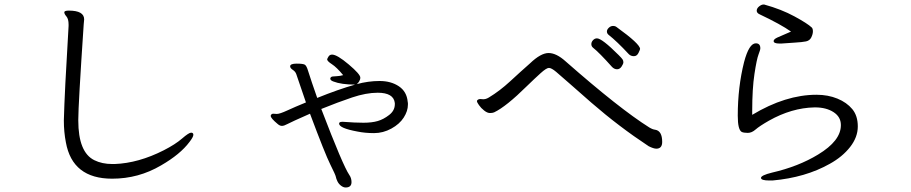

<svg xmlns="http://www.w3.org/2000/svg" viewBox="-20 -767 4040 851"><path d="M353 -681 351 -659Q327 -301 327 -237V-233Q327 -92 398 -57Q432 -40 478 -40H488Q594 -44 706 -101Q757 -127 787 -153Q817 -179 827 -179Q837 -179 837 -169.5Q837 -160 820 -138Q779 -83 694 -34Q594 25 477 25Q301 25 272 -136Q263 -182 263 -233Q266 -355 284 -652V-658Q284 -683 274.5 -694Q265 -705 265 -712.5Q265 -720 285 -720Q353 -720 353 -681Z M1502 -227Q1554 -223 1591 -223Q1628 -223 1654 -230.5Q1680 -238 1705 -257.5Q1730 -277 1730 -305V-310Q1725 -356 1654 -356Q1603 -356 1540.5 -335Q1478 -314 1404 -284Q1500 -33 1528 8Q1538 22 1538 40Q1538 64 1512 64Q1502 64 1491.5 56Q1481 48 1475.5 36.5Q1470 25 1468.5 16.5Q1467 8 1444 -38Q1421 -84 1354 -263Q1270 -226 1254.5 -217.5Q1239 -209 1229.5 -209Q1220 -209 1210 -218Q1180 -243 1180 -253V-255Q1183 -263 1191 -263L1207 -262Q1220 -262 1253.5 -277.5Q1287 -293 1336 -313Q1318 -364 1293 -439Q1289 -450 1277.5 -457.5Q1266 -465 1266 -473Q1266 -485 1295 -485Q1324 -485 1331.5 -480Q1339 -475 1345.5 -453Q1352 -431 1363 -399.5Q1374 -368 1386 -333Q1480 -371 1554 -392Q1493 -392 1457 -406Q1444 -411 1444 -418V-420Q1446 -427 1454.5 -428Q1463 -429 1475 -429.5Q1487 -430 1501 -434Q1472 -469 1451 -482.5Q1430 -496 1430 -504Q1430 -506 1435.5 -515.5Q1441 -525 1452 -525Q1474 -525 1525.5 -481.5Q1577 -438 1577 -423Q1577 -414 1571.5 -405.5Q1566 -397 1561 -394Q1612 -408 1662.5 -408Q1713 -408 1748 -384.5Q1783 -361 1787 -316Q1788 -313 1788 -310V-303Q1788 -275 1769.5 -246Q1751 -217 1714.5 -197Q1678 -177 1638 -177Q1598 -177 1564 -184Q1483 -199 1483 -219Q1483 -227 1496 -227Z M2767 -527Q2714 -584 2677 -613Q2670 -619 2670 -627.5Q2670 -636 2678.5 -644Q2687 -652 2697 -652Q2707 -652 2713 -647Q2817 -572 2817 -550Q2817 -547 2810 -532.5Q2803 -518 2789.5 -518Q2776 -518 2767 -527ZM2626 -597Q2648 -597 2722 -523Q2736 -509 2739.5 -503.5Q2743 -498 2743 -491Q2743 -484 2735 -472Q2727 -460 2715 -460Q2703 -460 2693 -470Q2636 -534 2608 -556Q2601 -562 2601 -571.5Q2601 -581 2608.5 -589Q2616 -597 2626 -597ZM2329 -486Q2377 -532 2411.5 -532Q2446 -532 2487 -495Q2726 -285 2858 -202Q2873 -193 2884 -192Q2915 -187 2915 -138Q2915 -108 2889 -108Q2877 -108 2855 -119Q2723 -206 2601 -312Q2547 -359 2506.5 -395Q2466 -431 2445 -448.5Q2424 -466 2413 -466Q2402 -466 2376 -442.5Q2350 -419 2316 -386Q2223 -294 2170 -269Q2163 -266 2151.5 -266Q2140 -266 2126 -277Q2112 -288 2103 -301Q2094 -314 2094 -317.5Q2094 -321 2095 -322Q2101 -330 2116 -327.5Q2131 -325 2147 -335Q2195 -364 2241 -406.5Q2287 -449 2329 -486Z M3435 -574Q3409 -574 3409 -585Q3409 -593 3425 -600.5Q3441 -608 3486 -627Q3441 -659 3348 -703Q3334 -709 3334 -719.5Q3334 -730 3344.5 -738.5Q3355 -747 3364 -747H3367Q3443 -726 3501 -694.5Q3559 -663 3578 -645Q3583 -640 3583 -628Q3583 -616 3576 -601.5Q3569 -587 3552.5 -583.5Q3536 -580 3501 -578Q3466 -576 3443 -574ZM3314 -258Q3462 -347 3599 -347Q3650 -347 3691.5 -330Q3733 -313 3757.5 -283.5Q3782 -254 3782 -206.5Q3782 -159 3748 -115.5Q3714 -72 3658 -41Q3550 20 3404 33H3390Q3353 33 3353 21.5Q3353 10 3402 -2Q3519 -29 3606 -82Q3707 -143 3707 -212V-213Q3707 -249 3674.5 -270Q3642 -291 3593 -291H3590Q3489 -289 3388 -232Q3346 -208 3329 -193Q3312 -178 3294.5 -178Q3277 -178 3268 -182Q3250 -191 3250 -254Q3250 -381 3278 -492Q3300 -575 3330 -575Q3350 -575 3350 -553Q3350 -546 3342 -525.5Q3334 -505 3324 -439.5Q3314 -374 3314 -275Z"/></svg>

Font: LXGW Bright TC
Style: Regular
Weight: 400
Designer: Christian Thalmann (Catharsis Fonts)
Foundry: LXGW / Christian Thalmann (Catharsis Fonts) / Fontworks Inc.
Version: Version 5.501